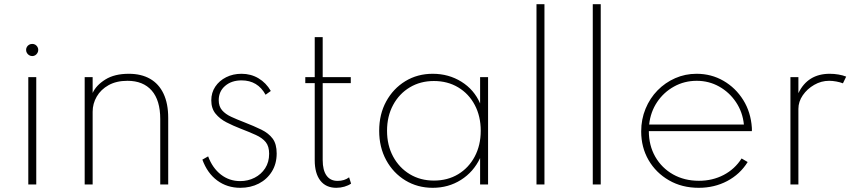

<svg xmlns="http://www.w3.org/2000/svg" viewBox="-20 -880 4098 916"><path d="M115 0V-512H153V0ZM134 -612.5Q126 -612.5 119.2 -616.5Q112.5 -620.5 108.5 -627.2Q104.5 -634 104.5 -642Q104.5 -650 108.5 -656.5Q112.5 -663 119.2 -666.8Q126 -670.5 134 -670.5Q142 -670.5 148.2 -666.8Q154.5 -663 158.5 -656.5Q162.5 -650 162.5 -642Q162.5 -634 158.5 -627.2Q154.5 -620.5 148.2 -616.5Q142 -612.5 134 -612.5Z M384 0V-512H422V-436.5Q439 -473.5 482.8 -500.8Q526.5 -528 594.5 -528Q654 -528 696 -504Q738 -480 760.2 -433Q782.5 -386 782.5 -317.5V0H744.5V-312Q744.5 -401.5 703.8 -448Q663 -494.5 588 -494.5Q535.5 -494.5 498.2 -473.8Q461 -453 441.5 -419.2Q422 -385.5 422 -347V0Z M1126.5 16Q1063.5 16 1016.2 -19Q969 -54 945.5 -118.5L973 -134Q993.5 -78.5 1033.8 -47.2Q1074 -16 1126 -16Q1163 -16 1194.5 -32Q1226 -48 1245 -77.2Q1264 -106.5 1264 -146.5Q1264 -182 1247.8 -202Q1231.5 -222 1200.8 -236Q1170 -250 1126 -267Q1092.5 -280 1060.8 -296.2Q1029 -312.5 1008.5 -337.5Q988 -362.5 988 -401.5Q988 -438 1007 -466.5Q1026 -495 1058.8 -511.5Q1091.5 -528 1132.5 -528Q1177 -528 1213.2 -506.5Q1249.5 -485 1272 -446L1247 -428Q1209.5 -496.5 1132.5 -496.5Q1084.5 -496.5 1054 -470.2Q1023.5 -444 1023.5 -402Q1023.5 -372.5 1039.5 -354Q1055.5 -335.5 1083 -322.8Q1110.5 -310 1144.5 -297Q1192 -278.5 1226.8 -261.5Q1261.5 -244.5 1280.8 -218.8Q1300 -193 1300 -148Q1300 -98.5 1277 -61.5Q1254 -24.5 1214.8 -4.2Q1175.5 16 1126.5 16Z M1584.5 16Q1535 16 1508.2 -18.5Q1481.5 -53 1481.5 -115.5V-483.5H1436.5V-512H1481.5V-703H1519.5V-512H1653.5V-483.5H1519.5V-116.5Q1519.5 -68 1537.8 -42.5Q1556 -17 1590.5 -17Q1623 -17 1645.5 -34L1655 -4Q1642 5 1623.2 10.5Q1604.5 16 1584.5 16Z M2044.5 16Q1972 16 1914 -19.2Q1856 -54.5 1822.5 -116Q1789 -177.5 1789 -256Q1789 -335 1822.5 -396.2Q1856 -457.5 1913.8 -492.8Q1971.5 -528 2044.5 -528Q2120.5 -528 2181.2 -490.2Q2242 -452.5 2270.5 -386.5V-512H2308.5V0H2270.5V-126Q2239 -59.5 2179.2 -21.8Q2119.5 16 2044.5 16ZM2050 -18.5Q2115.5 -18.5 2165.8 -48.8Q2216 -79 2244.8 -133Q2273.5 -187 2273.5 -256Q2273.5 -325.5 2245 -379.2Q2216.5 -433 2166 -463.2Q2115.5 -493.5 2050 -493.5Q1985.5 -493.5 1935 -463.2Q1884.5 -433 1855.5 -379.2Q1826.5 -325.5 1826.5 -256Q1826.5 -187 1855.5 -133.2Q1884.5 -79.5 1935 -49Q1985.5 -18.5 2050 -18.5Z M2539.5 0V-860H2577.5V0Z M2808 0V-860H2846V0Z M3313.5 16Q3233.5 16 3171.5 -19.8Q3109.5 -55.5 3074.2 -116.2Q3039 -177 3039 -253Q3039 -311 3059.8 -361.2Q3080.5 -411.5 3117 -448.8Q3153.5 -486 3201.2 -507Q3249 -528 3303 -528Q3373.5 -528 3431.5 -494.5Q3489.5 -461 3525.8 -403Q3562 -345 3567 -270.5Q3567.5 -266 3567.2 -262.5Q3567 -259 3567 -254.5H3075.5Q3075.5 -186 3106.2 -132.2Q3137 -78.5 3191 -48Q3245 -17.5 3314.5 -17.5Q3379.5 -17.5 3432.8 -45.5Q3486 -73.5 3518 -124L3547 -107Q3510.5 -48.5 3449.2 -16.2Q3388 16 3313.5 16ZM3077 -286H3529Q3523 -345.5 3491.2 -392.8Q3459.5 -440 3410.8 -467.2Q3362 -494.5 3304 -494.5Q3245 -494.5 3195.8 -467.2Q3146.5 -440 3115 -393Q3083.5 -346 3077 -286Z M3751 0V-512H3789V-435.5Q3811 -481.5 3848.5 -504.8Q3886 -528 3938.5 -528Q3959.5 -528 3980.2 -524.5Q4001 -521 4017 -514.5L4001.5 -482.5Q3987.5 -488 3969.8 -491.2Q3952 -494.5 3935.5 -494.5Q3898 -494.5 3864.5 -475.2Q3831 -456 3810 -425.5Q3789 -395 3789 -360.5V0Z"/></svg>

Font: Spartan Thin ExtraLight
Style: Regular
Weight: 250
Version: Version 1.004